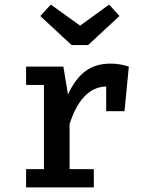

<svg xmlns="http://www.w3.org/2000/svg" viewBox="-20 -819 640 839"><path d="M543 -528 524 -333H444V-441Q389 -440 348.5 -397Q308 -354 284 -276V-80H390V0H94V-80H172V-448H94V-528H257L277 -406Q308 -474 352.5 -507.5Q397 -541 463 -541Q504 -541 543 -528ZM502 -749 365 -622H293L156 -749L202 -799L330 -707L457 -799Z"/></svg>

Font: Fira Mono Medium
Style: Regular
Weight: 500
Designer: Carrois Corporate & Edenspiekermann AG
Foundry: Carrois Corporate GbR & Edenspiekermann AG
Version: Version 3.206